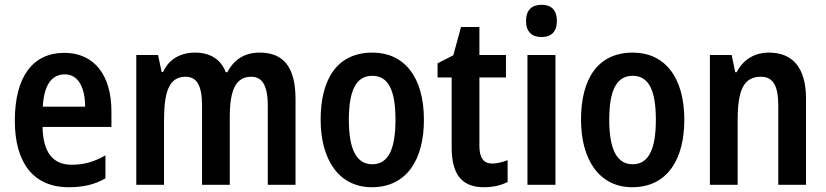

<svg xmlns="http://www.w3.org/2000/svg" viewBox="-20 -773 3454 803"><path d="M249 -552C117 -552 42 -452 42 -268C42 -96 117 10 267 10C328 10 376 -1 421 -27V-123C373 -96 331 -84 280 -84C200 -84 160 -137 158 -242H446V-308C446 -456 376 -552 249 -552ZM251 -462C308 -462 336 -406 336 -327H159C164 -419 197 -462 251 -462Z M1066 -553C1004 -553 959 -525 931 -471H924C906 -520 864 -553 796 -553C734 -553 686 -525 662 -472H656L641 -543H550V0H666V-267C666 -385 685 -452 756 -452C803 -452 825 -416 825 -331V0H941V-283C941 -395 965 -452 1031 -452C1077 -452 1100 -415 1100 -330V0H1216V-358C1216 -491 1167 -553 1066 -553Z M1753 -272C1753 -454 1668 -553 1538 -553C1392 -553 1321 -445 1321 -272C1321 -106 1397 10 1535 10C1683 10 1753 -108 1753 -272ZM1439 -272C1439 -394 1469 -456 1537 -456C1605 -456 1634 -394 1634 -272C1634 -151 1605 -86 1537 -86C1469 -86 1439 -152 1439 -272Z M2039 -89C2002 -89 1985 -113 1985 -163V-449H2096V-543H1985V-660H1908L1876 -542L1810 -508V-449H1869V-156C1869 -38 1916 10 2004 10C2043 10 2076 2 2103 -12V-103C2082 -95 2059 -89 2039 -89Z M2245 -753C2204 -753 2180 -731 2180 -685C2180 -640 2205 -618 2245 -618C2285 -618 2309 -640 2309 -685C2309 -731 2286 -753 2245 -753ZM2303 -543H2186V0H2303Z M2842 -272C2842 -454 2757 -553 2627 -553C2481 -553 2410 -445 2410 -272C2410 -106 2486 10 2624 10C2772 10 2842 -108 2842 -272ZM2528 -272C2528 -394 2558 -456 2626 -456C2694 -456 2723 -394 2723 -272C2723 -151 2694 -86 2626 -86C2558 -86 2528 -152 2528 -272Z M3196 -553C3136 -553 3088 -524 3061 -471H3055L3040 -543H2949V0H3065V-268C3065 -397 3090 -452 3163 -452C3215 -452 3235 -411 3235 -331V0H3351V-360C3351 -490 3295 -553 3196 -553Z"/></svg>

Font: Noto Sans Khmer Condensed SemiBold
Style: Regular
Weight: 600
Width: 3
Designer: Danh Hong and the Monotype Design Team
Foundry: Monotype Imaging Inc.
Version: Version 2.004